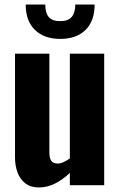

<svg xmlns="http://www.w3.org/2000/svg" viewBox="-20 -814 530 844"><path d="M150 10Q115 10 91.5 -8Q68 -26 57 -56Q46 -86 46 -122V-578H197V-144Q197 -120 205 -107.5Q213 -95 234 -95Q246 -95 259.5 -101.5Q273 -108 287 -117V-578H438V0H287V-54Q257 -25 222.5 -7.5Q188 10 150 10ZM245 -643Q174 -643 133.5 -682.5Q93 -722 93 -794H179Q179 -758 194 -739.5Q209 -721 245 -721Q280 -721 295.5 -740Q311 -759 311 -794H396Q396 -722 356 -682.5Q316 -643 245 -643Z"/></svg>

Font: Oswald SemiBold
Style: Regular
Weight: 600
Designer: Vernon Adams
Foundry: Vernon Adams
Version: Version 4.100; ttfautohint (v1.8.1.43-b0c9)